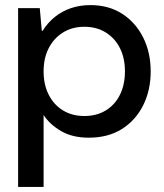

<svg xmlns="http://www.w3.org/2000/svg" viewBox="-20 -528 642 753"><path d="M51 205V-496H136L144 -407H147Q167 -439 195 -461.5Q223 -484 258 -496Q293 -508 335 -508Q406 -508 459 -474Q512 -440 541.5 -381Q571 -322 571 -248Q571 -174 541.5 -115Q512 -56 458 -22Q404 12 328 12Q264 12 219.5 -14Q175 -40 151 -77V205ZM311 -73Q359 -73 395 -95Q431 -117 450.5 -156.5Q470 -196 470 -248Q470 -300 450.5 -339Q431 -378 395 -400.5Q359 -423 311 -423Q263 -423 227 -400.5Q191 -378 171 -339Q151 -300 151 -248Q151 -196 171 -156.5Q191 -117 227 -95Q263 -73 311 -73Z"/></svg>

Font: DM Sans 36pt Medium
Style: Regular
Weight: 500
Designer: Colophon Foundry, Jonny Pinhorn
Foundry: Colophon Foundry
Version: Version 4.004;gftools[0.9.30]